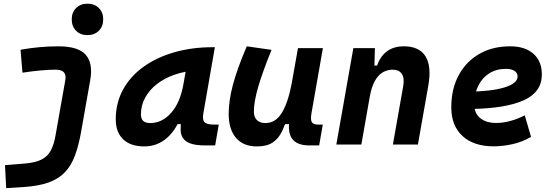

<svg xmlns="http://www.w3.org/2000/svg" viewBox="-20 -776 2970 1031"><path d="M13.2 234.4 6.8 110.8 114.3 102.1Q171.4 97.2 204.1 80.1Q236.8 63 253.4 31Q270 -1 278.3 -49.8L330.6 -345.2Q335.9 -373 323.2 -387.5Q310.5 -401.9 277.8 -401.9Q243.7 -401.9 199.2 -397.9Q154.8 -394 100.6 -385.7L90.3 -508.8Q141.1 -518.1 191.9 -522.7Q242.7 -527.3 293.5 -527.3Q400.9 -527.3 440.7 -481.4Q480.5 -435.5 464.4 -345.2L415 -65.4Q401.9 7.8 381.8 61Q361.8 114.3 327.9 149.7Q293.9 185.1 240.2 204.1Q186.5 223.1 106 228.5ZM449.7 -587.4Q412.1 -587.4 388.7 -610.8Q365.2 -634.3 365.2 -671.9Q365.2 -709.5 388.7 -732.9Q412.1 -756.3 449.7 -756.3Q487.3 -756.3 510.7 -732.9Q534.2 -709.5 534.2 -671.9Q534.2 -634.3 510.7 -610.8Q487.3 -587.4 449.7 -587.4Z M754.9 10.3Q681.6 10.3 641.6 -27.8Q601.6 -65.9 601.6 -135.3Q601.6 -223.1 640.6 -294.7Q679.7 -366.2 750.2 -417Q820.8 -467.8 915.5 -495.1Q1010.3 -522.5 1121.6 -522.5H1133.8L1071.8 -166.5Q1065.9 -132.3 1078.6 -119.6Q1091.3 -106.9 1131.3 -106.9H1154.8L1135.3 4.9H1082Q1028.8 4.9 1000.2 -6.6Q971.7 -18.1 960.9 -36.9Q950.2 -55.7 950 -77.9Q949.7 -100.1 952.6 -122.1L984.9 -109.4H928.2L959 -175.3Q933.6 -86.9 879.9 -38.3Q826.2 10.3 754.9 10.3ZM786.6 -115.2Q850.6 -115.2 899.2 -170.2Q947.8 -225.1 965.3 -325.7L990.2 -467.3L1037.1 -397Q974.1 -394.5 919.4 -375.7Q864.7 -356.9 823.7 -325.4Q782.7 -293.9 759.8 -252.2Q736.8 -210.4 736.8 -162.1Q736.8 -138.2 749 -126.7Q761.2 -115.2 786.6 -115.2Z M1358.9 10.3Q1286.6 10.3 1247.3 -35.6Q1208 -81.5 1208 -164.6Q1208 -235.8 1231 -321.8Q1253.9 -407.7 1305.2 -527.3L1438 -508.3Q1388.7 -386.2 1366 -307.6Q1343.3 -229 1343.3 -176.8Q1343.3 -147.5 1359.4 -131.3Q1375.5 -115.2 1405.3 -115.2Q1459.5 -115.2 1492.9 -169.4Q1526.4 -223.6 1545.9 -325.7L1541 -109.4H1508.8L1527.8 -160.6Q1512.2 -107.9 1493.7 -69.6Q1475.1 -31.2 1443.8 -10.5Q1412.6 10.3 1358.9 10.3ZM1640.6 4.9Q1599.1 4.9 1573.5 -9.3Q1547.9 -23.4 1537.8 -51.5Q1527.8 -79.6 1533.2 -122.1L1529.8 -234.9L1580.1 -517.6H1713.9L1652.3 -166.5Q1646.5 -132.3 1654.8 -119.6Q1663.1 -106.9 1689.9 -106.9H1713.4L1693.8 4.9Z M1786.1 0 1877.4 -517.6H1993.2L1989.7 -394L1920.4 0ZM2089.8 0 2145 -312.5Q2152.8 -356.4 2137.7 -379.2Q2122.6 -401.9 2088.4 -401.9Q2060.5 -401.9 2035.6 -387.7Q2010.7 -373.5 1992.2 -340.1Q1973.6 -306.6 1964.4 -249.5L1987.8 -423.8H2004.9Q2021.5 -473.1 2057.6 -500.2Q2093.8 -527.3 2148.4 -527.3Q2231.4 -527.3 2264.9 -473.6Q2298.3 -419.9 2279.8 -315.4L2224.1 0Z M2645.5 -115.7Q2680.7 -115.7 2720.8 -126.5Q2760.9 -137.3 2797.9 -156.7L2831.5 -41Q2785.2 -13.7 2732.3 -2Q2679.5 9.8 2631.3 9.8Q2523.9 9.8 2463.6 -45.5Q2403.3 -100.9 2403.3 -199.7Q2403.3 -298.3 2442.9 -371.8Q2482.4 -445.3 2553.5 -486.3Q2624.5 -527.3 2719.2 -527.3Q2799.3 -527.3 2844.5 -487.3Q2889.6 -447.3 2889.6 -376Q2889.6 -281.7 2793 -237.8Q2696.3 -193.8 2510.7 -190.9L2490.7 -283.7Q2617.7 -284.7 2688.5 -306.4Q2759.3 -328.1 2759.3 -365.7Q2759.3 -384.6 2742.8 -395.4Q2726.3 -406.2 2695.8 -406.2Q2645.7 -406.2 2607.5 -382.4Q2569.4 -358.5 2548.1 -315.5Q2526.9 -272.5 2526.4 -215.3Q2526.8 -168.3 2558.4 -142Q2590 -115.7 2645.5 -115.7Z"/></svg>

Font: Cascadia Code PL
Style: Italic
Weight: 400
Italic angle: -10°
Monospace: yes
Designer: Aaron Bell
Foundry: Saja Typeworks
Version: Version 2404.023